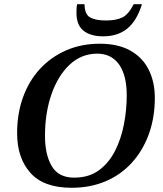

<svg xmlns="http://www.w3.org/2000/svg" viewBox="-20 -876 774 909"><path d="M319 13Q187 13 124 -57.5Q61 -128 61 -246Q61 -338 89 -415.5Q117 -493 169 -549.5Q221 -606 293 -637.5Q365 -669 452 -669Q539 -669 597 -636.5Q655 -604 684 -546Q713 -488 713 -413Q713 -320 685 -242Q657 -164 605 -106.5Q553 -49 480.5 -18Q408 13 319 13ZM331 -35Q401 -35 448.5 -70Q496 -105 525 -162.5Q554 -220 567 -288.5Q580 -357 580 -424Q580 -520 543.5 -571Q507 -622 440 -622Q366 -622 310.5 -570.5Q255 -519 224 -430.5Q193 -342 193 -232Q193 -144 225 -89.5Q257 -35 331 -35ZM468 -704Q409 -704 375.5 -730.5Q342 -757 342 -815Q342 -824 342.5 -834.5Q343 -845 345 -856H380Q381 -807 407.5 -793Q434 -779 481 -779Q529 -779 558.5 -793Q588 -807 613 -856H652Q628 -778 583 -741Q538 -704 468 -704Z"/></svg>

Font: STIX Two Text SemiBold
Style: Italic
Weight: 600
Italic angle: -12°
Designer: Ross Mills, John Hudson & Paul Hanslow, Tiro Typeworks Ltd; with prior portions MicroPress Inc. and Coen Hoffman, Elsevi
Foundry: Tiro Typeworks Ltd
Version: Version 2.13 b171